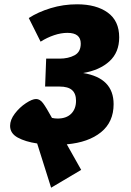

<svg xmlns="http://www.w3.org/2000/svg" viewBox="-20 -736 609 894"><path d="M509 -251Q509 -168 450.5 -120.5Q392 -73 291 -64L358 55L218 138L153 -68Q98 -76 62.5 -95.5Q27 -115 27 -150Q27 -178 49 -207Q71 -236 100.5 -255.5Q130 -275 148 -275Q166 -275 180.5 -255.5Q195 -236 222 -187Q235 -184 248 -184Q289 -184 311.5 -206.5Q334 -229 334 -267Q334 -300 315.5 -316.5Q297 -333 257 -333H190L195 -463H257Q298 -463 327 -478.5Q356 -494 356 -533Q356 -583 294 -583Q264 -583 231.5 -572Q199 -561 169 -542L114 -652Q157 -680 216 -698Q275 -716 339 -716Q428 -716 481.5 -677.5Q535 -639 535 -562Q535 -492 489.5 -450.5Q444 -409 367 -396Q509 -373 509 -251Z"/></svg>

Font: FiraGO Heavy
Style: Italic
Weight: 900
Italic angle: -8°
Designer: bBox Type GmbH
Foundry: bBox Type GmbH
Version: Version 1.001